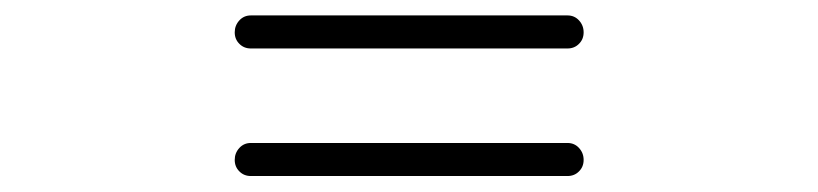

<svg xmlns="http://www.w3.org/2000/svg" viewBox="-20 -502 1040 244"><path d="M298.8 -440.4Q290 -440.4 284.2 -446.3Q278.3 -452.1 278.3 -460.9Q278.3 -469.7 284.2 -476.1Q290 -482.4 298.8 -482.4H701.2Q710 -482.4 715.8 -476.1Q721.7 -469.7 721.7 -460.9Q721.7 -452.1 715.8 -446.3Q710 -440.4 701.2 -440.4ZM298.8 -278.3Q290 -278.3 284.2 -284.2Q278.3 -290 278.3 -298.8Q278.3 -307.6 284.2 -314Q290 -320.3 298.8 -320.3H701.2Q710 -320.3 715.8 -314Q721.7 -307.6 721.7 -298.8Q721.7 -290 715.8 -284.2Q710 -278.3 701.2 -278.3Z"/></svg>

Font: Gen Jyuu Gothic Bold
Style: Bold
Weight: 700
Designer: [Source Han Sans]
Ryoko NISHIZUKA  (kana & ideographs); Paul D. Hunt (Latin, Greek & Cyrillic); Wenlong ZHANG  (bopomofo
Version: Version 1.002.20150607